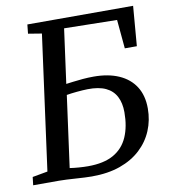

<svg xmlns="http://www.w3.org/2000/svg" viewBox="-83 -815 798 895"><g transform="rotate(-10 315.5 -368.0)"><path d="M280 7Q265.5 7 245.5 6Q225.5 5 203.5 3.5Q181.5 2 161.2 1Q141 0 125.5 0H3L7.5 -38.5L79.5 -51.5L166 -689.5L102 -700L106.5 -743H607L591.5 -554.5H534.5L522 -691L272 -695.5L237 -438.5Q249 -440 270 -442.8Q291 -445.5 317 -447.8Q343 -450 368.5 -450Q437.5 -450 487.5 -428Q537.5 -406 564.5 -363.8Q591.5 -321.5 591.5 -260Q591.5 -204.5 571.2 -156Q551 -107.5 511.5 -70.8Q472 -34 414.2 -13.5Q356.5 7 280 7ZM271 -43Q345.5 -43 391.8 -69.2Q438 -95.5 459.5 -144.8Q481 -194 481 -261.5Q481 -305.5 465 -336.2Q449 -367 415.8 -382.5Q382.5 -398 330 -397Q308.5 -396.5 279.5 -393.8Q250.5 -391 230.5 -387.5L184.5 -49.5Q203.5 -46.5 227 -44.8Q250.5 -43 271 -43Z"/></g></svg>

Font: Merriweather 24pt
Style: Italic
Weight: 400
Italic angle: -7.8°
Designer: Eben Sorkin
Foundry: Eben Sorkin
Version: Version 2.101